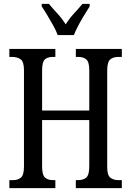

<svg xmlns="http://www.w3.org/2000/svg" viewBox="-20 -965 673 985"><path d="M28 0V-41H47Q73 -41 88 -54.5Q103 -68 103 -111V-605Q103 -648 86 -660.5Q69 -673 43 -673H28V-714H264V-673H251Q225 -673 210.5 -660.5Q196 -648 196 -604V-398H438V-603Q438 -647 423 -660Q408 -673 381 -673H369V-714H605V-673H587Q561 -673 545.5 -660Q530 -647 530 -603V-108Q530 -66 546 -53.5Q562 -41 587 -41H605V0H369V-41H381Q408 -41 423 -54.5Q438 -68 438 -112V-349H196V-111Q196 -68 210.5 -54.5Q225 -41 251 -41H264V0ZM276 -785Q268 -808 253 -834.5Q238 -861 222.5 -887Q207 -913 194 -932V-945H231Q252 -920 275.5 -894.5Q299 -869 317 -840Q335 -869 358.5 -894.5Q382 -920 403 -945H440V-932Q428 -913 412 -887Q396 -861 382 -834.5Q368 -808 359 -785Z"/></svg>

Font: Noto Serif ExtraCondensed
Style: Regular
Weight: 400
Width: 2
Designer: Monotype Design Team
Foundry: Monotype Imaging Inc.
Version: Version 2.015